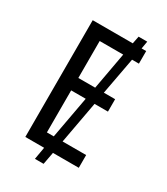

<svg xmlns="http://www.w3.org/2000/svg" viewBox="-204 -851 887 1017"><g transform="rotate(30 239.5 -342.5)"><path d="M167 -411V-637H311L270 -411ZM167 -78V-335H256L209 -78ZM407 0V-78H263L310 -335H392V-411H323L365 -637H407V-714H379L387 -760H334L325 -714H80V0H195L182 75H235L249 0Z"/></g></svg>

Font: Noto Sans Display SemiCondensed
Style: Regular
Weight: 400
Width: 4
Designer: Monotype Design team
Foundry: Monotype Imaging Inc.
Version: 1.000